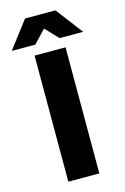

<svg xmlns="http://www.w3.org/2000/svg" viewBox="-167 -883 610 940"><g transform="rotate(-15 137.5 -413.0)"><path d="M215 -639V0H58V-639ZM-42.5 -692 60 -826.5H214L316.5 -692V-690H198.5L139 -753H135L75.5 -690H-42.5Z"/></g></svg>

Font: Anek Devanagari
Style: Bold
Weight: 700
Designer: Kailash Malviya (Devanagari) & Yesha Goshar (Latin)
Foundry: Ek Type
Version: Version 1.003